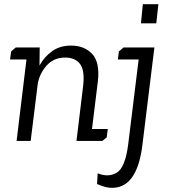

<svg xmlns="http://www.w3.org/2000/svg" viewBox="-20 -671 807 914"><path d="M651 -560 660 -651H734L724 -560ZM55 -445H169L168 -359Q192 -402 229 -428Q266 -454 318 -454Q382 -454 419 -414Q456 -374 446 -285L418 -57H493L488 -17L467 0H344L376 -264Q384 -336 361 -366.5Q338 -397 290 -397Q236 -397 202.5 -359.5Q169 -322 160 -274L126 0H59L106 -388H28L33 -426ZM546 -426 568 -445H715L658 18Q634 217 521 223Q499 224 479.5 218.5Q460 213 442 205L445 154Q497 175 536.5 150.5Q576 126 590 18L640 -388H541Z"/></svg>

Font: Zilla Slab
Style: Italic
Weight: 400
Italic angle: -6°
Designer: Typotheque.com
Foundry: Typotheque type foundry
Version: Version 1.1; 2017; ttfautohint (v1.6)